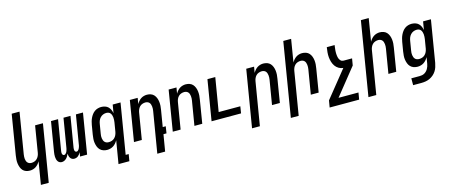

<svg xmlns="http://www.w3.org/2000/svg" viewBox="-54 -1455 5607 2390"><g transform="rotate(-15 2750.0 -260.0)"><path d="M247 215 295 -77Q285 -59 271 -42.5Q257 -26 239.5 -14.5Q222 -3 202 2.5Q182 8 163 8Q136 8 112 -0.5Q88 -9 72 -27Q56 -45 47.5 -68.5Q39 -92 35.5 -117.5Q32 -143 34 -169Q36 -195 40 -221L125 -735H226L139 -207Q137 -193 136 -178.5Q135 -164 136.5 -150Q138 -136 142.5 -123Q147 -110 156 -100Q165 -90 178 -85Q191 -80 206 -80Q225 -80 244.5 -87Q264 -94 278.5 -109Q293 -124 301.5 -143Q310 -162 313 -181L369 -520H470L348 215Z M734 8Q718 8 705 1Q692 -6 684 -18Q676 -30 672 -45Q668 -60 667 -75Q662 -60 653.5 -45.5Q645 -31 633 -18.5Q621 -6 605 1Q589 8 574 8H573Q557 8 544 1Q531 -6 523 -18.5Q515 -31 511 -46Q507 -61 506.5 -76.5Q506 -92 507 -108Q508 -124 511 -140L574 -520H665L599 -125Q598 -116 597.5 -107Q597 -98 599.5 -90Q602 -82 608.5 -76Q615 -70 624 -70Q632 -70 639.5 -76Q647 -82 652.5 -89.5Q658 -97 661 -105Q664 -113 666.5 -121.5Q669 -130 671 -138.5Q673 -147 674 -155L735 -520H825L759 -125Q758 -116 758 -107Q758 -98 760 -90Q762 -82 768.5 -76Q775 -70 784 -70Q793 -70 800.5 -76Q808 -82 813 -89.5Q818 -97 821 -105Q824 -113 827 -121.5Q830 -130 831.5 -138.5Q833 -147 834 -155L895 -520H986L900 0H809L818 -54Q812 -41 803.5 -30Q795 -19 784.5 -10Q774 -1 760.5 3.5Q747 8 734 8Z M1202 -80Q1222 -80 1241.5 -86.5Q1261 -93 1276.5 -108Q1292 -123 1300.5 -142Q1309 -161 1313 -181L1333 -301Q1335 -316 1336 -332Q1337 -348 1335.5 -363Q1334 -378 1329.5 -392Q1325 -406 1316.5 -417.5Q1308 -429 1294 -434.5Q1280 -440 1264 -440Q1243 -440 1222 -431.5Q1201 -423 1185.5 -406Q1170 -389 1162 -368.5Q1154 -348 1151 -327L1131 -207Q1128 -192 1127.5 -177.5Q1127 -163 1129 -149Q1131 -135 1136 -122Q1141 -109 1150.5 -99Q1160 -89 1173.5 -84.5Q1187 -80 1202 -80ZM1247 215 1296 -79Q1285 -60 1270.5 -43Q1256 -26 1238 -14.5Q1220 -3 1199.5 2.5Q1179 8 1159 8Q1132 8 1108 -0.5Q1084 -9 1067 -26.5Q1050 -44 1041 -67.5Q1032 -91 1028 -116.5Q1024 -142 1026 -168.5Q1028 -195 1032 -221L1052 -341Q1056 -363 1062 -385Q1068 -407 1078 -428Q1088 -449 1102 -468Q1116 -487 1135 -501Q1154 -515 1176.5 -521.5Q1199 -528 1221 -528Q1246 -528 1270 -520.5Q1294 -513 1310.5 -497Q1327 -481 1337 -459Q1347 -437 1351 -413L1369 -520H1470L1363 127H1402L1387 215Z M1747 215 1835 -313Q1837 -327 1838 -341.5Q1839 -356 1837 -370Q1835 -384 1831 -397Q1827 -410 1818 -420Q1809 -430 1796 -435Q1783 -440 1768 -440Q1749 -440 1729 -433Q1709 -426 1694.5 -411Q1680 -396 1672 -377Q1664 -358 1661 -339L1605 0H1504L1590 -520H1691L1678 -443Q1688 -461 1702 -477.5Q1716 -494 1733.5 -505.5Q1751 -517 1771 -522.5Q1791 -528 1810 -528Q1837 -528 1861 -519.5Q1885 -511 1901 -493Q1917 -475 1926 -451.5Q1935 -428 1938 -402.5Q1941 -377 1939.5 -351Q1938 -325 1933 -299L1898 -88H1937L1923 0H1884L1848 215Z M2004 0 2090 -520H2191L2178 -443Q2188 -461 2202 -477.5Q2216 -494 2233.5 -505.5Q2251 -517 2271 -522.5Q2291 -528 2310 -528Q2337 -528 2361 -519.5Q2385 -511 2401 -493Q2417 -475 2426 -451.5Q2435 -428 2438 -402.5Q2441 -377 2439.5 -351Q2438 -325 2433 -299L2384 0H2283L2335 -313Q2337 -327 2338 -341.5Q2339 -356 2337 -370Q2335 -384 2331 -397Q2327 -410 2318 -420Q2309 -430 2296 -435Q2283 -440 2268 -440Q2249 -440 2229 -433Q2209 -426 2194.5 -411Q2180 -396 2172 -377Q2164 -358 2161 -339L2105 0Z M2504 0 2590 -520H2691L2619 -88H2898L2884 0Z M2968 215 3090 -520H3191L3178 -443Q3188 -461 3202 -477.5Q3216 -494 3233.5 -505.5Q3251 -517 3271 -522.5Q3291 -528 3310 -528Q3337 -528 3361 -519.5Q3385 -511 3401 -493Q3417 -475 3426 -451.5Q3435 -428 3438 -402.5Q3441 -377 3439.5 -351Q3438 -325 3433 -299L3384 0H3283L3335 -313Q3337 -327 3338 -341.5Q3339 -356 3337 -370Q3335 -384 3331 -397Q3327 -410 3318 -420Q3309 -430 3296 -435Q3283 -440 3268 -440Q3249 -440 3229 -433Q3209 -426 3194.5 -411Q3180 -396 3172 -377Q3164 -358 3161 -339L3069 215Z M3468 215 3625 -735H3726L3678 -443Q3688 -461 3702 -477.5Q3716 -494 3733.5 -505.5Q3751 -517 3771 -522.5Q3791 -528 3810 -528Q3837 -528 3861 -519.5Q3885 -511 3901 -493Q3917 -475 3926 -451.5Q3935 -428 3938 -402.5Q3941 -377 3939.5 -351Q3938 -325 3933 -299L3884 0H3783L3835 -313Q3837 -327 3838 -341.5Q3839 -356 3837 -370Q3835 -384 3831 -397Q3827 -410 3818 -420Q3809 -430 3796 -435Q3783 -440 3768 -440Q3749 -440 3729 -433Q3709 -426 3694.5 -411Q3680 -396 3672 -377Q3664 -358 3661 -339L3569 215Z M3968 215 3983 127 4260 -217Q4228 -220 4201.5 -236Q4175 -252 4158 -276.5Q4141 -301 4132 -330.5Q4123 -360 4120 -391.5Q4117 -423 4120 -455.5Q4123 -488 4128 -520H4229Q4227 -509 4226 -498.5Q4225 -488 4223.5 -477Q4222 -466 4221 -455.5Q4220 -445 4220 -434.5Q4220 -424 4220 -413Q4220 -402 4221.5 -392Q4223 -382 4224.5 -371.5Q4226 -361 4229.5 -351.5Q4233 -342 4238.5 -333.5Q4244 -325 4250.5 -318Q4257 -311 4267 -307.5Q4277 -304 4287 -304H4396L4381 -216L4106 127H4363L4348 215Z M4468 215 4625 -735H4726L4678 -443Q4688 -461 4702 -477.5Q4716 -494 4733.5 -505.5Q4751 -517 4771 -522.5Q4791 -528 4810 -528Q4837 -528 4861 -519.5Q4885 -511 4901 -493Q4917 -475 4926 -451.5Q4935 -428 4938 -402.5Q4941 -377 4939.5 -351Q4938 -325 4933 -299L4884 0H4783L4835 -313Q4837 -327 4838 -341.5Q4839 -356 4837 -370Q4835 -384 4831 -397Q4827 -410 4818 -420Q4809 -430 4796 -435Q4783 -440 4768 -440Q4749 -440 4729 -433Q4709 -426 4694.5 -411Q4680 -396 4672 -377Q4664 -358 4661 -339L4569 215Z M5044 215V127H5152Q5167 127 5183 124Q5199 121 5213.5 113Q5228 105 5240 92.5Q5252 80 5260.5 65.5Q5269 51 5274 35.5Q5279 20 5282 4L5296 -79Q5285 -60 5270.5 -43Q5256 -26 5238 -14.5Q5220 -3 5199.5 2.5Q5179 8 5159 8Q5132 8 5108 -0.5Q5084 -9 5067 -26.5Q5050 -44 5041 -67.5Q5032 -91 5028 -116.5Q5024 -142 5026 -168.5Q5028 -195 5032 -221L5052 -341Q5056 -363 5062 -385Q5068 -407 5078 -428Q5088 -449 5102 -468Q5116 -487 5135 -501Q5154 -515 5176.5 -521.5Q5199 -528 5221 -528Q5246 -528 5270 -520.5Q5294 -513 5310.5 -497Q5327 -481 5337 -459Q5347 -437 5351 -413L5369 -520H5470L5381 18Q5376 45 5367.5 71Q5359 97 5343.5 121Q5328 145 5305.5 164Q5283 183 5257.5 194.5Q5232 206 5205 210.5Q5178 215 5151 215ZM5202 -80Q5222 -80 5241.5 -86.5Q5261 -93 5276.5 -108Q5292 -123 5300.5 -142Q5309 -161 5313 -181L5333 -301Q5335 -316 5336 -332Q5337 -348 5335.5 -363Q5334 -378 5329.5 -392Q5325 -406 5316.5 -417.5Q5308 -429 5294 -434.5Q5280 -440 5264 -440Q5243 -440 5222 -431.5Q5201 -423 5185.5 -406Q5170 -389 5162 -368.5Q5154 -348 5151 -327L5131 -207Q5128 -192 5127.5 -177.5Q5127 -163 5129 -149Q5131 -135 5136 -122Q5141 -109 5150.5 -99Q5160 -89 5173.5 -84.5Q5187 -80 5202 -80Z"/></g></svg>

Font: Iosevka Semibold Oblique
Style: Regular
Weight: 600
Italic angle: -9°
Monospace: yes
Designer: Belleve Invis
Foundry: Belleve Invis
Version: Version 32.5.0; ttfautohint (v1.8.4)